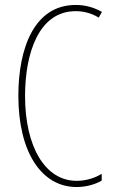

<svg xmlns="http://www.w3.org/2000/svg" viewBox="-20 -744 455 774"><path d="M285 -699C312 -699 346 -693 378 -673L391 -696C357 -715 323 -724 285 -724C117 -724 54 -548 54 -358C54 -131 147 10 289 10C327 10 365 -1 390 -16V-43C370 -31 334 -15 289 -15C161 -15 81 -154 81 -357C81 -529 136 -699 285 -699Z"/></svg>

Font: Noto Sans Gurmukhi UI ExtraCondensed Thin
Style: Regular
Weight: 100
Width: 2
Designer: Jelle Bosma - Monotype Design Team
Foundry: Monotype Imaging Inc.
Version: Version 2.004